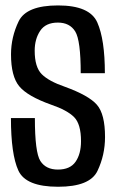

<svg xmlns="http://www.w3.org/2000/svg" viewBox="-20 -701 449 725"><path d="M199.4 4.2Q319.6 4.2 348.1 -55.7Q376.6 -115.6 376.6 -183.5Q376.6 -270.4 345.8 -305.5Q315.1 -340.7 224.9 -373.4Q164.3 -394.2 137.7 -420.8Q111 -447.5 111 -509.6Q111 -553.6 131.7 -584.6Q152.4 -615.7 198.5 -615.7Q243.2 -615.7 264 -582.3Q284.8 -549 284.8 -424.5H376Q376 -552 347.4 -616.3Q318.9 -680.5 199.1 -680.5Q79.7 -680.5 50.6 -620.8Q21.6 -561 21.6 -495.5Q21.6 -412.9 52.6 -375.3Q83.6 -337.6 172.9 -305.8Q233.5 -285.1 259.7 -258.9Q285.9 -232.6 285.9 -167.8Q285.9 -119.7 265.3 -90.2Q244.8 -60.7 198.7 -60.7Q153.1 -60.7 132.4 -93.2Q111.7 -125.7 111.7 -255.1H21.3Q21.3 -118.7 49.3 -57.2Q77.2 4.2 199.4 4.2Z"/></svg>

Font: Anybody Thin Condensed
Style: Regular
Weight: 100
Width: 3
Version: Version 1.113;gftools[0.9.25]